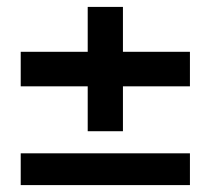

<svg xmlns="http://www.w3.org/2000/svg" viewBox="-20 -536 611 556"><path d="M40 0V-92H530V0ZM234 -156V-516H336V-156ZM40 -286V-386H530V-286Z"/></svg>

Font: DM Sans 24pt SemiBold
Style: Regular
Weight: 600
Designer: Colophon Foundry, Jonny Pinhorn
Foundry: Colophon Foundry
Version: Version 4.004;gftools[0.9.30]